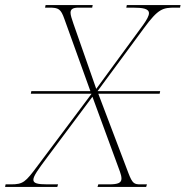

<svg xmlns="http://www.w3.org/2000/svg" viewBox="-72 -734 729 754"><path d="M-52 0H153L156 -10H114C76 -10 59 -14 59 -28C59 -43 79 -70 114 -117L291 -354L399 -60C403 -49 405 -40 405 -33C405 -16 392 -10 356 -10H314L311 0H502L505 -10H480C455 -10 448 -13 432 -55L314 -366H555L557 -376H311L493 -623C550 -701 568 -704 616 -704H635L637 -714H426L424 -704H449C489 -704 513 -700 513 -682C513 -672 505 -657 490 -636L306 -385L216 -642C210 -660 205 -674 205 -684C205 -697 213 -704 236 -704H290L292 -714H107L105 -704H122C158 -704 167 -699 181 -659L283 -376H51L49 -366H287V-365L75 -82C28 -19 19 -10 -29 -10H-50Z"/></svg>

Font: Noto Serif Display Thin
Style: Italic
Weight: 100
Italic angle: -12°
Designer: Monotype Design Team
Foundry: Monotype Imaging Inc.
Version: Version 2.009